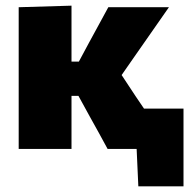

<svg xmlns="http://www.w3.org/2000/svg" viewBox="-20 -526 673 678"><path d="M46 0V-500.5L232.5 -506V-308.5H258.5L295 -376.5Q312 -407.5 328.8 -438.5Q345.5 -469.5 362.5 -500.5H576.5Q544.5 -454.5 512.8 -409.2Q481 -364 449.5 -318.5L409.5 -261L459 -186Q472.5 -166 488.5 -142.5H628V132H468.5L462.5 0H360Q344.5 -29 328.5 -57.8Q312.5 -86.5 297 -114.5L257 -187.5H232.5V0Z"/></svg>

Font: Commissioner ExtraBold
Style: Regular
Weight: 800
Designer: Kostas Bartsokas
Foundry: Kostas Bartsokas
Version: Version 1.000; ttfautohint (v1.8.3)